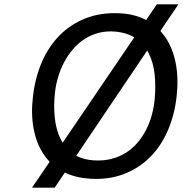

<svg xmlns="http://www.w3.org/2000/svg" viewBox="-20 -820 847 890"><path d="M398.5 8.5Q331.5 4.5 280.5 -20L233.5 50H128.5L210 -70Q195 -85.5 183 -104Q149 -154 136 -222.8Q123 -291.5 133 -375Q143 -460.5 174.2 -532.5Q205.5 -604.5 256.2 -656Q307 -707.5 376.8 -735Q446.5 -762.5 533.5 -758.5Q604 -755.5 657.5 -727L707 -800H807L723.5 -676.5Q736 -662.5 747 -646.5Q781 -596.5 794.5 -527.2Q808 -458 799 -375Q789.5 -288 758 -215.2Q726.5 -142.5 675.2 -91.2Q624 -40 554.2 -13.2Q484.5 13.5 398.5 8.5ZM515.5 -673.5Q473.5 -677 437.8 -667.8Q402 -658.5 372.2 -639.2Q342.5 -620 318.8 -592.5Q295 -565 277.8 -532.5Q260.5 -500 249.8 -464.2Q239 -428.5 235 -392.5Q228 -331 233.8 -275.2Q239.5 -219.5 260.5 -176.5Q265 -167 270.5 -158.5L602.5 -647Q567 -668.5 515.5 -673.5ZM697 -359.5Q702.5 -420 696.8 -474.8Q691 -529.5 670 -571.5Q666.5 -579 662.5 -586L333.5 -98Q367.5 -79.5 416 -76.5Q461 -74 498.5 -84Q536 -94 566 -113.5Q596 -133 619 -160.5Q642 -188 658.2 -220.2Q674.5 -252.5 684 -288Q693.5 -323.5 697 -359.5Z"/></svg>

Font: B612
Style: Italic
Weight: 400
Italic angle: -10°
Designer: Nicolas Chauveau, Thomas Paillot, Jonathan Favre-Lamarine, Jean-Luc Vinot
Foundry: AIRBUS
Version: Version 1.008